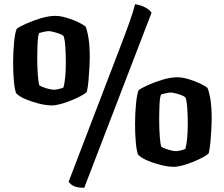

<svg xmlns="http://www.w3.org/2000/svg" viewBox="-20 -783 1060 907"><path d="M225 -285Q198 -285 162.5 -294Q127 -303 97.5 -316Q68 -329 56 -343Q49 -362 45.5 -401Q42 -440 42 -486Q42 -537 46.5 -583Q51 -629 59 -647Q70 -656 102 -670.5Q134 -685 172 -696.5Q210 -708 242 -708Q264 -708 293.5 -699.5Q323 -691 348 -679Q373 -667 384 -658Q392 -640 398 -603.5Q404 -567 404 -509Q404 -495 402.5 -464.5Q401 -434 398 -401.5Q395 -369 390 -349Q382 -340 362 -329.5Q342 -319 316.5 -308.5Q291 -298 266.5 -291.5Q242 -285 225 -285ZM235 -359Q242 -359 257.5 -362.5Q273 -366 280 -370Q291 -413 291 -488Q291 -530 288.5 -564Q286 -598 280 -613Q273 -619 259.5 -624Q246 -629 231.5 -632.5Q217 -636 210 -636Q202 -636 186.5 -632.5Q171 -629 165 -627Q159 -614 157.5 -577.5Q156 -541 156 -505Q156 -462 159 -425.5Q162 -389 166 -380Q178 -372 200.5 -365.5Q223 -359 235 -359ZM378 104Q350 104 333.5 98Q317 92 304 76L530 -514Q570 -617 590.5 -675Q611 -733 618 -763Q645 -759 666 -748Q687 -737 696 -723ZM801 5Q774 5 738.5 -4Q703 -13 673.5 -26Q644 -39 632 -53Q625 -72 621.5 -111Q618 -150 618 -196Q618 -247 622.5 -293Q627 -339 635 -357Q646 -366 678 -380.5Q710 -395 748 -406.5Q786 -418 818 -418Q840 -418 869.5 -409.5Q899 -401 924 -389Q949 -377 960 -368Q968 -350 974 -313.5Q980 -277 980 -219Q980 -205 978.5 -174.5Q977 -144 974 -111.5Q971 -79 966 -59Q958 -50 938 -39.5Q918 -29 892.5 -18.5Q867 -8 842.5 -1.5Q818 5 801 5ZM811 -69Q818 -69 833.5 -72.5Q849 -76 856 -80Q867 -123 867 -198Q867 -239 864.5 -273.5Q862 -308 856 -323Q849 -329 835.5 -334Q822 -339 807.5 -342.5Q793 -346 786 -346Q778 -346 762.5 -342.5Q747 -339 741 -337Q735 -324 733.5 -287.5Q732 -251 732 -215Q732 -172 735 -135.5Q738 -99 742 -90Q754 -82 776.5 -75.5Q799 -69 811 -69Z"/></svg>

Font: Texturina ExtraBold
Style: Regular
Weight: 800
Designer: Guillermo Torres Carreño
Foundry: Omnibus-Type
Version: Version 1.002; ttfautohint (v1.8.3)